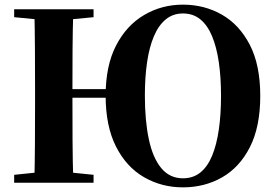

<svg xmlns="http://www.w3.org/2000/svg" viewBox="-20 -787 1184 827"><path d="M128 0Q130 -86 130.5 -174Q131 -262 131 -351V-395Q131 -484 130.5 -571.5Q130 -659 128 -747H296Q293 -661 292.5 -572.5Q292 -484 292 -395V-375Q292 -270 292.5 -179Q293 -88 296 0ZM41 0V-34L196 -50H227L383 -34V0ZM41 -713V-747H383V-713L227 -698H196ZM216 -366V-403H513V-366ZM768 20Q676 20 600 -24Q524 -68 479.5 -156Q435 -244 435 -375Q435 -504 480 -591Q525 -678 601 -722.5Q677 -767 768 -767Q860 -767 935.5 -724Q1011 -681 1056 -594Q1101 -507 1101 -374Q1101 -241 1056.5 -153.5Q1012 -66 936.5 -23Q861 20 768 20ZM768 -19Q812 -19 843 -44Q874 -69 893.5 -116Q913 -163 922.5 -228.5Q932 -294 932 -374Q932 -454 922.5 -519Q913 -584 893.5 -631Q874 -678 843 -703.5Q812 -729 768 -729Q725 -729 694 -703.5Q663 -678 643 -631Q623 -584 613.5 -519Q604 -454 604 -375Q604 -268 621 -187.5Q638 -107 674.5 -63Q711 -19 768 -19Z"/></svg>

Font: Noto Serif JP Black
Style: Regular
Weight: 900
Designer: Ryoko NISHIZUKA 西塚涼子 (kana & ideographs); Frank Grießhammer (Latin, Greek & Cyrillic); Wenlong ZHANG 张文龙 (bopomofo); San
Foundry: Adobe
Version: Version 2.003-H1;hotconv 1.1.1;makeotfexe 2.6.0